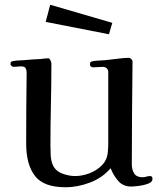

<svg xmlns="http://www.w3.org/2000/svg" viewBox="-20 -783 668 807"><path d="M621 -31Q621 -18 602.5 -11Q584 -4 562.5 -1.5Q541 1 531 1Q497 1 476.5 -23Q456 -47 445 -76Q411 -36 359 -16Q307 4 255 4Q163 4 126.5 -44Q90 -92 90 -179Q90 -253 90.5 -327.5Q91 -402 92 -477Q92 -489 87.5 -496.5Q83 -504 69 -504Q61 -504 53 -503Q45 -502 37 -502Q33 -502 28.5 -506Q24 -510 24 -513Q24 -522 28 -524Q32 -526 40 -527Q50 -529 60 -529Q70 -529 80 -530Q98 -532 115.5 -533Q133 -534 151 -535Q159 -536 167 -537Q175 -538 183 -538Q188 -538 192 -529.5Q196 -521 196 -516Q196 -430 194 -343.5Q192 -257 192 -171Q192 -152 193 -131Q194 -110 201 -92Q212 -65 240.5 -54Q269 -43 296 -43Q325 -43 355.5 -54.5Q386 -66 408 -88Q430 -110 433 -142Q435 -161 435 -180.5Q435 -200 435 -219V-480Q435 -490 428.5 -496Q422 -502 412 -502Q402 -502 392.5 -501Q383 -500 373 -500Q358 -500 358 -513Q358 -520 361.5 -522.5Q365 -525 371 -526Q383 -528 396 -528.5Q409 -529 422 -530Q444 -532 473 -536Q502 -540 522 -540Q527 -540 532.5 -534Q538 -528 537 -523Q536 -416 535 -308Q534 -200 534 -92Q534 -70 544 -54Q554 -38 579 -38Q587 -38 595 -40.5Q603 -43 611 -43Q621 -43 621 -31ZM452 -687 438 -639 172 -691 191 -763Z"/></svg>

Font: Kaisei Decol Medium
Style: Regular
Weight: 500
Designer: Font-Kai, 金井和夫
Foundry: KAZUO KANAI
Version: Version 5.003